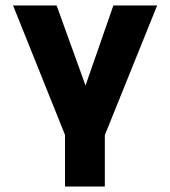

<svg xmlns="http://www.w3.org/2000/svg" viewBox="-20 -520 623 703"><path d="M27.8 -500 218.1 -25.8V163H363.8V-25.1L555.4 -500H395.1L293.1 -206.9L187.3 -500Z"/></svg>

Font: Overused Grotesk Light
Style: Regular
Weight: 300
Designer: RandomMaerks
Version: Version 0.005